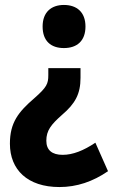

<svg xmlns="http://www.w3.org/2000/svg" viewBox="-20 -572 456 775"><path d="M325 -465C325 -523 290 -552 238 -552C187 -552 152 -523 152 -465C152 -406 186 -378 238 -378C291 -378 325 -407 325 -465ZM305 -258V-297H175V-269C175 -234 169 -220 119 -176C54 -120 20 -77 20 8C20 113 91 183 220 183C290 183 355 161 416 119L365 4C317 36 274 53 233 53C190 53 167 34 167 -4C167 -45 186 -69 230 -108C284 -154 305 -193 305 -258Z"/></svg>

Font: Noto Sans Gurmukhi UI Condensed ExtraBold
Style: Regular
Weight: 800
Width: 3
Designer: Jelle Bosma - Monotype Design Team
Foundry: Monotype Imaging Inc.
Version: Version 2.004